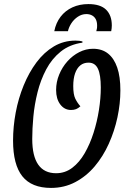

<svg xmlns="http://www.w3.org/2000/svg" viewBox="-20 -899 623 941"><path d="M230 22Q135 22 89.5 -35Q44 -92 44 -210Q44 -278 57 -347.5Q70 -417 96 -480.5Q122 -544 159 -593.5Q196 -643 244 -671.5Q292 -700 350 -700Q361 -700 369 -699Q377 -698 384 -696V-690Q321 -681 277.5 -646Q234 -611 206.5 -559Q179 -507 164 -447Q149 -387 143.5 -327.5Q138 -268 138 -218Q138 -134 167.5 -92Q197 -50 255 -50Q299 -50 334 -76.5Q369 -103 395 -148Q421 -193 438.5 -248Q456 -303 465 -360.5Q474 -418 474 -470Q474 -532 460 -562Q446 -592 414 -592Q390 -592 373.5 -578.5Q357 -565 348 -539.5Q339 -514 339 -477Q339 -436 349 -415.5Q359 -395 374 -378Q363 -368 352.5 -364Q342 -360 328 -360Q296 -360 275.5 -387Q255 -414 255 -458Q255 -497 270 -533.5Q285 -570 310.5 -598.5Q336 -627 368.5 -643.5Q401 -660 436 -660Q480 -660 509.5 -636.5Q539 -613 554.5 -568Q570 -523 570 -456Q570 -391 555.5 -323.5Q541 -256 513 -194Q485 -132 444 -83.5Q403 -35 349 -6.5Q295 22 230 22ZM246 -746Q254 -787 277 -817Q300 -847 335 -863Q370 -879 413 -879Q472 -879 500 -851.5Q528 -824 528 -774Q528 -761 525 -746H452Q455 -757 455.5 -762Q456 -767 456 -773Q456 -792 449.5 -804.5Q443 -817 431 -823.5Q419 -830 403 -830Q381 -830 361.5 -817Q342 -804 329.5 -784.5Q317 -765 313 -746Z"/></svg>

Font: Sansita Swashed Light Light
Style: Regular
Weight: 300
Version: Version 1.003